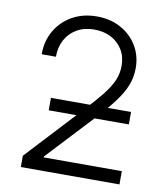

<svg xmlns="http://www.w3.org/2000/svg" viewBox="-83 -808 765 877"><g transform="rotate(10 300.0 -369.0)"><path d="M72.8 0V-52.2L315.4 -313.5Q361.8 -363.3 390.4 -399.7Q418.9 -436 432.4 -467.8Q445.8 -499.5 445.8 -534.7Q445.8 -577.6 426.3 -609.6Q406.7 -641.6 372.8 -659.2Q338.9 -676.8 294.9 -676.8Q249 -676.8 214.8 -657.2Q180.7 -637.7 161.9 -603.3Q143.1 -568.8 143.1 -523.9H77.1Q77.1 -586.4 105.5 -634.5Q133.8 -682.6 183.1 -710.2Q232.4 -737.8 296.4 -737.8Q358.9 -737.8 407.5 -711.2Q456.1 -684.6 483.6 -638.9Q511.2 -593.3 511.2 -535.6Q511.2 -494.6 496.8 -456.8Q482.4 -418.9 448 -373.3Q413.6 -327.6 353 -263.7L168 -65.4V-61.5H530.3V0ZM153.3 -277.3V-335H524.9V-277.3Z"/></g></svg>

Font: Inter 18pt Light
Style: Regular
Weight: 300
Designer: Rasmus Andersson
Foundry: rsms
Version: Version 4.001;git-66647c0bb